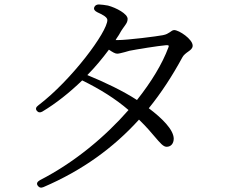

<svg xmlns="http://www.w3.org/2000/svg" viewBox="-20 -800 1040 862"><path d="M149 33C155 42 164 45 175 40C350 -35 490 -137 604 -263C638 -230 658 -206 675 -186C699 -158 713 -141 728 -141C747 -141 760 -155 760 -178C759 -218 708 -269 648 -314C704 -383 754 -460 799 -543C804 -553 816 -562 826 -569C836 -576 845 -583 845 -595C845 -624 784 -665 762 -665C755 -665 749 -660 742 -655C734 -650 727 -645 711 -642C685 -637 555 -620 506 -620H499L503 -627C511 -638 517 -648 524 -661C529 -669 535 -677 540 -684C547 -694 553 -702 553 -715C553 -738 502 -765 465 -775C450 -778 437 -779 424 -780C413 -780 406 -775 403 -767C400 -758 405 -751 417 -745C444 -733 462 -722 462 -710C462 -657 302 -441 152 -327C141 -319 139 -311 145 -303C151 -295 160 -293 170 -299C232 -336 293 -385 349 -439C429 -400 499 -356 557 -306C453 -187 315 -71 159 9C147 16 143 24 149 33ZM372 -463C407 -498 439 -537 469 -577C485 -566 497 -559 506 -559C515 -559 527 -563 540 -566L561 -572C596 -579 690 -594 725 -597C737 -598 740 -596 736 -587C709 -514 660 -433 595 -351C532 -392 450 -431 372 -463Z"/></svg>

Font: 寒蝉锦书宋
Style: Regular
Weight: 400
Designer: 寒蝉锦书宋{Warren} 思源宋体{Ryoko NISHIZUKA 西塚涼子 (kana & ideographs); Frank Grießhammer (Latin, Greek & Cyrillic); Wenlong ZHANG 
Foundry: Adobe & ChillType
Version: Version 2.000;Glyphs 3.1.1 (3135)